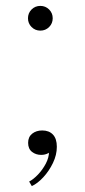

<svg xmlns="http://www.w3.org/2000/svg" viewBox="-20 -514 288 652"><path d="M88 118 79 102.5Q93.5 95 109 78.8Q124.5 62.5 135.5 41.8Q146.5 21 146.5 0.5Q146.5 -2 146.2 -5.2Q146 -8.5 145 -10.5H158Q154.5 0.5 143.8 6.2Q133 12 120 12Q102 12 88.8 1.8Q75.5 -8.5 75.5 -29Q75.5 -49 89.2 -60Q103 -71 123.5 -71Q146.5 -71 159.8 -57Q173 -43 173 -15.5Q173 12 159.8 39.5Q146.5 67 127 88Q107.5 109 88 118ZM117 -410Q99.5 -410 87.2 -422.2Q75 -434.5 75 -452Q75 -469.5 87.2 -481.8Q99.5 -494 117 -494Q134.5 -494 146.8 -481.8Q159 -469.5 159 -452Q159 -434.5 146.8 -422.2Q134.5 -410 117 -410Z"/></svg>

Font: Epilogue ExtraLight
Style: Regular
Weight: 250
Designer: Tyler Finck
Foundry: Etcetera Type Co
Version: Version 2.112